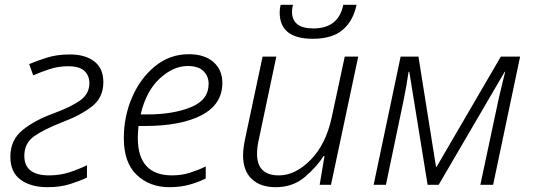

<svg xmlns="http://www.w3.org/2000/svg" viewBox="-20 -767 2211 797"><path d="M177 10Q230 10 271 -3Q312 -16 341 -30V-81Q306 -64 267 -51.5Q228 -39 184 -39Q81 -39 81 -120Q81 -172 120.5 -200.5Q160 -229 239 -260Q314 -288 361.5 -325Q409 -362 409 -426Q409 -483 371.5 -512Q334 -541 270 -541Q216 -541 174 -527.5Q132 -514 101 -501L118 -454Q149 -468 185.5 -480Q222 -492 263 -492Q310 -492 330.5 -472.5Q351 -453 351 -422Q351 -378 314 -351Q277 -324 204 -297Q124 -268 73.5 -227Q23 -186 23 -116Q23 -52 65.5 -21Q108 10 177 10Z M683 10Q729 10 766.5 -0.5Q804 -11 834 -26V-76Q803 -61 768.5 -50Q734 -39 694 -39Q552 -39 552 -195Q552 -208 553 -221Q554 -234 555 -244H581Q731 -244 817 -289Q903 -334 903 -423Q903 -477 866 -509.5Q829 -542 764 -542Q685 -542 624 -492.5Q563 -443 528.5 -363.5Q494 -284 494 -193Q494 -92 547.5 -41Q601 10 683 10ZM564 -292Q586 -388 642.5 -440.5Q699 -493 759 -493Q803 -493 824.5 -472Q846 -451 846 -419Q846 -352 772.5 -322Q699 -292 591 -292Z M1124 10Q1197 10 1247 -33.5Q1297 -77 1323 -119H1327L1307 0H1354L1467 -532H1411L1357 -280Q1333 -168 1269.5 -103.5Q1206 -39 1138 -39Q1047 -39 1047 -128Q1047 -158 1055 -191L1127 -532H1070L999 -198Q989 -153 989 -122Q989 -58 1025 -24Q1061 10 1124 10ZM1278 -606Q1359 -606 1402.5 -643Q1446 -680 1460 -747H1405Q1385 -649 1281 -649Q1192 -649 1192 -719Q1192 -726 1193.5 -733Q1195 -740 1196 -747H1145Q1141 -733 1141 -715Q1141 -606 1278 -606Z M1531 0H1582L1656 -354Q1668 -413 1676 -469H1679L1755 0H1801L2075 -469H2077Q2070 -442 2063.5 -414Q2057 -386 2050 -357L1974 0H2027L2139 -532H2059L1792 -74H1790L1717 -532H1643Z"/></svg>

Font: Noto Sans UI Light
Style: Italic
Weight: 300
Italic angle: -12°
Designer: Monotype Design Team
Foundry: Monotype Imaging Inc.
Version: Version 1.901